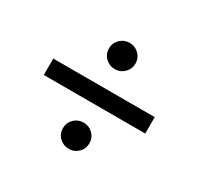

<svg xmlns="http://www.w3.org/2000/svg" viewBox="-100 -639 681 659"><g transform="rotate(30 240.5 -310.0)"><path d="M40 -342H442V-277H40ZM241 -100Q219 -100 203.5 -115Q188 -130 188 -152Q188 -174 203.5 -189Q219 -204 241 -204Q262 -204 277.5 -189Q293 -174 293 -152Q293 -130 277.5 -115Q262 -100 241 -100ZM241 -416Q219 -416 203.5 -431Q188 -446 188 -468Q188 -490 203.5 -505Q219 -520 241 -520Q262 -520 277.5 -505Q293 -490 293 -468Q293 -446 277.5 -431Q262 -416 241 -416Z"/></g></svg>

Font: Cinzel Black
Style: Regular
Weight: 900
Designer: Natanael Gama
Version: Version 2.000